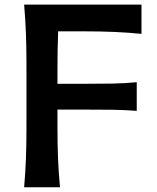

<svg xmlns="http://www.w3.org/2000/svg" viewBox="-20 -791 664 811"><path d="M82 0Q87.4 -63.5 89.6 -122.3Q91.8 -181.2 91.8 -253.4V-513.7Q91.8 -587.4 89.6 -647.2Q87.4 -707 82 -771.5H577.6V-647.9Q525.4 -653.3 465.6 -656Q405.8 -658.7 324.7 -658.7H225.6Q224.1 -618.7 223.4 -578.9Q222.7 -539.1 222.7 -493.2V-437H330.1Q402.8 -437 455.6 -438Q508.3 -439 557.6 -443.8V-322.8Q505.4 -326.7 452.9 -327.4Q400.4 -328.1 329.1 -328.1H222.7V-253.4Q222.7 -181.2 225.1 -122.3Q227.5 -63.5 233.4 0Z"/></svg>

Font: Pinar-DS1-FD SemiBold
Style: Regular
Weight: 600
Designer: Amin Abedi
Version: Version 3.000